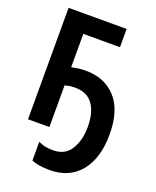

<svg xmlns="http://www.w3.org/2000/svg" viewBox="-171 -813 942 1156"><g transform="rotate(20 300.0 -235.5)"><path d="M557 -82Q557 -236 485 -315Q413 -394 292 -394Q262 -394 237.5 -390Q213 -386 201 -383V-597H436V-714H64V0H201V-267Q211 -270 227.5 -273Q244 -276 264 -276Q344 -276 381 -223Q418 -170 418 -81Q418 7 381.5 65.5Q345 124 268 124Q237 124 215.5 119Q194 114 174 104V224Q215 243 290 243Q416 243 486.5 156.5Q557 70 557 -82Z"/></g></svg>

Font: Noto Sans Mono UI
Style: Bold
Weight: 700
Designer: Monotype Design team
Foundry: Monotype Imaging Inc.
Version: 1.000